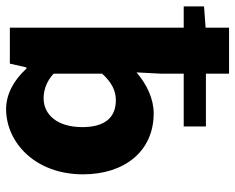

<svg xmlns="http://www.w3.org/2000/svg" viewBox="-92 -652 753 614"><g transform="rotate(90 284.0 -344.5)"><path d="M325 12C432 12 534 -81 534 -234C534 -368 459 -460 339 -460C293 -460 246 -438 208 -405L212 -481V-556H381V-627H212V-701H65V-626L-3 -621V-556H65V0H180L192 -53H196C235 -10 281 12 325 12ZM291 -108C266 -108 238 -116 212 -140V-295C240 -326 267 -339 297 -339C356 -339 383 -299 383 -232C383 -150 342 -108 291 -108Z"/></g></svg>

Font: Giro Sans Regular
Style: Bold
Weight: 700
Designer: Paul D. Hunt
Foundry: Adobe Systems Incorporated
Version: Version 1.000;PS 1.0;hotconv 1.0.88;makeotf.lib2.5.647800